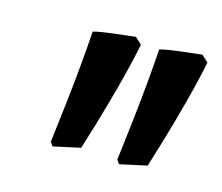

<svg xmlns="http://www.w3.org/2000/svg" viewBox="-51 -725 435 377"><g transform="rotate(15 166.5 -537.0)"><path d="M81.7 -411.3 76.2 -419.3Q81.2 -460.3 85.9 -501.1Q90.6 -541.9 94.1 -580.2Q97.6 -618.5 99.6 -649.5Q112 -652.9 138.4 -656.2Q164.8 -659.5 184.3 -661.5L197.8 -649Q192.3 -622 184.8 -591.7Q177.4 -561.4 166.1 -521.3Q154.9 -481.3 136.9 -423.3ZM216.9 -411.3 211.4 -419.3Q216.4 -460.3 221.1 -501.1Q225.8 -541.9 229.3 -580.2Q232.8 -618.5 234.8 -649.5Q247.2 -652.9 273.6 -656.2Q300 -659.5 319.5 -661.5L333 -649Q327.5 -622 320 -591.7Q312.5 -561.4 301.3 -521.3Q290.1 -481.3 272.1 -423.3Z"/></g></svg>

Font: Labrada
Style: Italic
Weight: 400
Italic angle: -7°
Designer: Mercedes Jáuregui
Foundry: Omnibus-Type Team
Version: Version 1.000